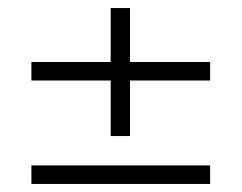

<svg xmlns="http://www.w3.org/2000/svg" viewBox="-20 -503 600 477"><path d="M255 -165V-303H58V-349H255V-483H303V-349H502V-303H303V-165ZM58 -46V-92H502V-46Z"/></svg>

Font: Cairo Play Light
Style: Regular
Weight: 300
Version: Version 3.119